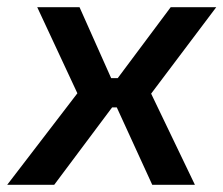

<svg xmlns="http://www.w3.org/2000/svg" viewBox="-47 -511 618 531"><path d="M173 -491 284 -242 103 0H-27L167 -253L56 -491ZM342 -295 330 -214H197L209 -295ZM551 -491 371 -252 492 0H374L254 -262L425 -491Z"/></svg>

Font: Exo 2 SemiBold
Style: Italic
Weight: 600
Italic angle: -8°
Designer: Natanael Gama
Foundry: Natanael Gama
Version: Version 2.010